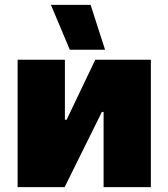

<svg xmlns="http://www.w3.org/2000/svg" viewBox="-20 -764 688 784"><path d="M265 -561H409L350 -744H188ZM52 0H244L396 -307H403V0H596V-520H369L252 -275H245V-520H52Z"/></svg>

Font: Fixel Display Black
Style: Regular
Weight: 900
Designer: AlfaBravo + MacPaw
Foundry: Kyrylo Tkachov, Marchela Mozhyna, Serhii Makarenko, Maria Weinstein, Zakhar Kryvoshyya
Version: Version 1.211